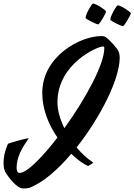

<svg xmlns="http://www.w3.org/2000/svg" viewBox="-120 -968 760 1086"><path d="M551 -676C543 -695 500 -743 478 -758C472 -762 464 -764 453 -764C333 -764 119 -649 119 -442C119 -348 156 -261 205 -190C117 -76 32 10 -9 10C-22 10 -26 -5 -26 -18C-26 -81 4 -129 43 -187C12 -182 -59 -161 -75 -155C-94 -111 -100 -78 -100 -45C-100 -18 -94 0 -86 12C-71 34 -26 98 11 98C34 98 46 95 55 91C129 59 208 -9 283 -98C318 -64 353 -40 378 -29C387 -33 398 -40 408 -48C374 -70 341 -101 313 -134C448 -304 557 -521 557 -641C557 -657 554 -669 551 -676ZM205 -389C205 -609 433 -705 461 -705C467 -705 470 -704 470 -696C470 -602 361 -405 244 -243C219 -294 205 -346 205 -389ZM480 -903C480 -910 423 -948 406 -948C399 -948 364 -887 364 -867C364 -860 426 -830 435 -830C444 -830 480 -895 480 -903ZM620 -893C620 -900 563 -938 546 -938C539 -938 504 -877 504 -857C504 -850 566 -820 575 -820C584 -820 620 -885 620 -893Z"/></svg>

Font: Yesteryear
Style: Regular
Weight: 400
Designer: Astigmatic (AOETI)
Foundry: Astigmatic (AOETI)
Version: Version 1.000